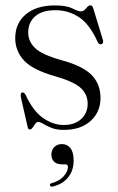

<svg xmlns="http://www.w3.org/2000/svg" viewBox="-20 -480 446 725"><path d="M220.5 -8Q261.5 -8 286.2 -30.2Q311 -52.5 311 -88.5Q311 -123.5 285.2 -147.5Q259.5 -171.5 190 -191.5Q104.5 -215.5 71 -251.2Q37.5 -287 37.5 -336Q37.5 -392 77.5 -425.8Q117.5 -459.5 187 -459.5Q231 -459.5 253.2 -448.2Q275.5 -437 285.5 -437Q296 -437 305 -448.5Q314 -460 321.5 -460Q328 -460 331.5 -450.5L368 -331Q372.5 -317 364 -313.5Q355.5 -310 349.5 -320Q318.5 -389 278.2 -415.2Q238 -441.5 189 -441.5Q139.5 -441.5 113 -418.5Q86.5 -395.5 86.5 -357.5Q86.5 -324 112.2 -298.8Q138 -273.5 213 -252.5Q292.5 -231 326 -196.8Q359.5 -162.5 359.5 -110Q359.5 -57 322 -23.2Q284.5 10.5 221.5 10.5Q193.5 10.5 174.8 3Q156 -4.5 143.8 -12Q131.5 -19.5 124 -19.5Q118 -19.5 113 -12.2Q108 -5 103 2Q98 9 93 9Q86 9 84.5 0L59.5 -109.5Q55.5 -128 63 -130.5Q70.5 -133.5 77 -121Q105.5 -59.5 143.5 -33.8Q181.5 -8 220.5 -8ZM213.5 140.5Q193.5 140.5 183.8 130Q174 119.5 174 104Q174 86 185.2 75Q196.5 64 214 64Q233.5 64 245.8 79.2Q258 94.5 258 125.5Q258 164.5 237.2 189.8Q216.5 215 181 224Q171.5 227 169 220.5Q166.5 213.5 175.5 211.5Q204.5 203.5 220.5 185.5Q236.5 167.5 236.5 150.5Q236.5 140.5 227 140.5Z"/></svg>

Font: Fraunces 72pt Light
Style: Regular
Weight: 300
Version: Version 1.000;[0bf87f6ff]